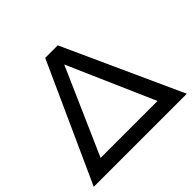

<svg xmlns="http://www.w3.org/2000/svg" viewBox="-169 -885 1071 1071"><g transform="rotate(-45 366.0 -350.0)"><path d="M415 -700H316L-1 0H733ZM365 -599 589 -87H140Z"/></g></svg>

Font: Malon Grotesk Med
Style: Regular
Weight: 500
Designer: Julieta Ulanovsky
Foundry: Julieta Ulanovsky
Version: Version 7.200